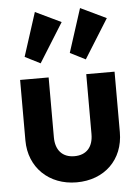

<svg xmlns="http://www.w3.org/2000/svg" viewBox="-55 -832 639 885"><g transform="rotate(-5 264.0 -389.5)"><path d="M264 10C393 10 482 -76 482 -203V-483H351V-206C351 -145 319 -111 264 -111C209 -111 177 -146 177 -206V-483H45V-203C45 -78 136 10 264 10ZM75 -587 146 -551 259 -732 140 -789ZM284 -587 355 -551 468 -732 349 -789Z"/></g></svg>

Font: MV Cash SemiBold
Style: Regular
Weight: 600
Designer: Rodrigo Fuenzalida
Foundry: fragTYPE
Version: Version 1.100;Glyphs 3.1.2 (3151)